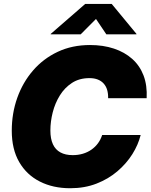

<svg xmlns="http://www.w3.org/2000/svg" viewBox="-20 -973 787 1003"><path d="M346.7 10.3Q256.8 10.3 188 -24.7Q119.1 -59.6 80.3 -126.5Q41.5 -193.4 41.5 -290.5Q41.5 -381.3 70.3 -462.2Q99.1 -543 152.8 -605Q206.5 -667 281.7 -702.4Q356.9 -737.8 450.2 -737.8Q519 -737.8 575 -719.2Q630.9 -700.7 670.7 -665.3Q710.4 -629.9 730 -578.4Q749.5 -526.9 746.1 -460H544.9Q545.4 -483.9 539.8 -503.2Q534.2 -522.5 521.7 -536.4Q509.3 -550.3 490.7 -557.6Q472.2 -564.9 447.3 -564.9Q394.5 -564.9 356.2 -540Q317.9 -515.1 292.7 -474.6Q267.6 -434.1 255.4 -386Q243.2 -337.9 243.2 -291Q243.2 -248.5 256.3 -219.7Q269.5 -190.9 295.7 -176.8Q321.8 -162.6 359.9 -162.6Q388.2 -162.6 412.8 -169.9Q437.5 -177.2 457.5 -191.2Q477.5 -205.1 491.7 -224.4Q505.9 -243.7 513.7 -267.6H714.8Q702.1 -216.8 671.4 -167.7Q640.6 -118.7 593.5 -78.4Q546.4 -38.1 484.4 -13.9Q422.4 10.3 346.7 10.3ZM401.4 -793.5H244.6L245.1 -795.9L425.3 -952.6H563.5L692.9 -795.9V-793.5H535.6L481.4 -874Z"/></svg>

Font: Inter 18pt Black
Style: Italic
Weight: 900
Italic angle: -9.3988°
Designer: Rasmus Andersson
Foundry: rsms
Version: Version 4.001;git-66647c0bb